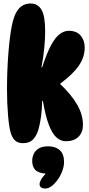

<svg xmlns="http://www.w3.org/2000/svg" viewBox="-20 -808 509 1097"><path d="M112 10Q83 10 66.5 -5Q50 -20 41 -50Q32 -80 26 -148.5Q20 -217 20 -297Q20 -402 27.5 -499Q35 -596 47 -658Q60 -726 86.5 -757Q113 -788 155 -788Q196 -788 217 -752.5Q238 -717 238 -630Q238 -585 233 -534Q228 -483 217 -424H221Q248 -506 272.5 -551Q297 -596 322 -614Q347 -632 373 -632Q418 -632 441 -604.5Q464 -577 464 -536Q464 -482 430.5 -433Q397 -384 323 -329Q390 -265 422 -208Q454 -151 454 -94Q454 -52 428.5 -26.5Q403 -1 356 -1Q328 -1 303.5 -22Q279 -43 259.5 -93.5Q240 -144 225 -231H221Q220 -182 214.5 -142.5Q209 -103 202 -77Q192 -37 171 -13.5Q150 10 112 10ZM302 229Q269 269 239 269Q206 269 206 243Q206 235 213 221Q220 207 241 184Q199 181 181.5 162.5Q164 144 164 110Q164 91 172.5 72Q181 53 201 40.5Q221 28 256 28Q297 28 321.5 50Q346 72 346 118Q346 144 334 174Q322 204 302 229Z"/></svg>

Font: DynaPuff Condensed
Style: Bold
Weight: 700
Width: 3
Designer: Toshi Omagari, Jennifer Daniel
Foundry: Google Fonts
Version: Version 2.000; ttfautohint (v1.8.4.7-5d5b)